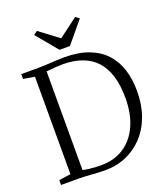

<svg xmlns="http://www.w3.org/2000/svg" viewBox="-171 -1084 1055 1211"><g transform="rotate(-20 357.0 -479.0)"><path d="M318 8Q297.5 8 275.8 6.8Q254 5.5 231.8 3.8Q209.5 2 189.2 1Q169 0 151.5 0H30.5V-32.5L109.5 -44V-698L34 -710.5V-743H150.5Q177 -743 205.8 -744.8Q234.5 -746.5 264.2 -748.2Q294 -750 323.5 -750Q419.5 -750 488 -723.8Q556.5 -697.5 600 -649.8Q643.5 -602 663.8 -536.8Q684 -471.5 684 -393.5Q684 -302 657 -227.5Q630 -153 580.5 -100Q531 -47 464.2 -18.8Q397.5 9.5 318 8ZM315.5 -30.5Q402 -31 465.8 -73Q529.5 -115 564.8 -192.8Q600 -270.5 600 -378.5Q600 -462.5 580.8 -525.2Q561.5 -588 523.8 -629.2Q486 -670.5 429.8 -691.2Q373.5 -712 299 -712Q276.5 -712 255.2 -710.2Q234 -708.5 216.8 -706.8Q199.5 -705 190 -704.5V-42.5Q208.5 -38 230 -35.2Q251.5 -32.5 273.5 -31.2Q295.5 -30 315.5 -30.5ZM313 -804.5 194.5 -947 219.5 -965.5 348 -869 476.5 -965.5 501.5 -947 383 -804.5Z"/></g></svg>

Font: Merriweather 72pt Light
Style: Regular
Weight: 300
Version: Version 2.100